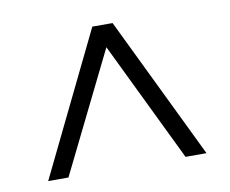

<svg xmlns="http://www.w3.org/2000/svg" viewBox="-54 -777 648 541"><g transform="rotate(-10 269.5 -506.5)"><path d="M43 -303 241 -710H299L496 -303H436L270 -646L101 -303Z"/></g></svg>

Font: Raleway Thin
Style: Regular
Weight: 400
Version: Version 4.026